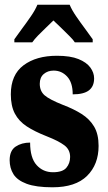

<svg xmlns="http://www.w3.org/2000/svg" viewBox="-20 -786 459 816"><path d="M203 10Q133 10 93 -5Q53 -20 37 -46Q21 -72 21 -105Q21 -146 46.5 -163Q72 -180 108 -180Q108 -115 135.5 -84.5Q163 -54 205 -54Q246 -54 262 -73Q278 -92 278 -119Q278 -150 253.5 -168.5Q229 -187 178 -207Q127 -227 93.5 -249Q60 -271 43 -303.5Q26 -336 26 -385Q26 -468 80 -508.5Q134 -549 222 -549Q279 -549 313.5 -535Q348 -521 364 -499Q380 -477 380 -453Q380 -419 358 -402Q336 -385 289 -385Q289 -435 265.5 -460.5Q242 -486 208 -486Q183 -486 166 -471.5Q149 -457 149 -430Q149 -399 169.5 -381Q190 -363 248 -340Q293 -323 327 -301.5Q361 -280 380 -248Q399 -216 399 -166Q399 -87 350 -38.5Q301 10 203 10ZM41 -619Q54 -638 73.5 -664Q93 -690 111.5 -717Q130 -744 139 -766H276Q285 -744 303.5 -717Q322 -690 341.5 -664Q361 -638 374 -619V-606H298Q293 -615 275.5 -632.5Q258 -650 239 -668.5Q220 -687 207 -699Q194 -686 176 -669Q158 -652 142 -635.5Q126 -619 117 -606H41Z"/></svg>

Font: Noto Serif ExtraCondensed Black
Style: Regular
Weight: 900
Width: 2
Designer: Monotype Design Team
Foundry: Monotype Imaging Inc.
Version: Version 2.015; ttfautohint (v1.8.4.7-5d5b)